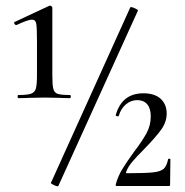

<svg xmlns="http://www.w3.org/2000/svg" viewBox="-20 -654 650 675"><path d="M44 -320Q76 -320 89 -324.5Q102 -329 106 -342.5Q110 -356 110 -389V-508Q110 -556 107.5 -570.5Q105 -585 92 -585Q79 -585 38 -566H37Q33 -566 30.5 -571Q28 -576 32 -577L154 -634H156Q159 -634 161.5 -631.5Q164 -629 164 -627V-389Q164 -355 167.5 -341.5Q171 -328 183 -324Q195 -320 226 -320Q229 -320 229 -314.5Q229 -309 226 -309Q203 -309 190 -310L138 -311L83 -310Q69 -309 44 -309Q42 -309 42 -314.5Q42 -320 44 -320ZM183 1Q178 1 168 -4Q158 -9 159 -11L438 -628Q438 -629 441 -629Q446 -629 456 -624Q466 -619 465 -617L185 0Q185 1 183 1ZM451 -120Q480 -158 495 -185.5Q510 -213 510 -245Q510 -273 497.5 -287.5Q485 -302 463 -302Q440 -302 422.5 -287Q405 -272 398 -248Q398 -245 394 -245Q391 -245 388.5 -246.5Q386 -248 387 -250Q409 -326 484 -326Q524 -326 545 -306.5Q566 -287 566 -255Q566 -225 546.5 -198Q527 -171 487 -130Q459 -102 444 -84Q429 -66 423 -48Q422 -45 425 -45Q491 -45 518 -48Q545 -51 555.5 -60.5Q566 -70 571 -94Q571 -96 575 -96Q579 -96 579 -94L578 -5Q578 0 574 0H390Q386 0 387 -6Q395 -35 410 -59.5Q425 -84 451 -120Z"/></svg>

Font: Cormorant Garamond Medium
Style: Regular
Weight: 500
Designer: Christian Thalmann (Catharsis Fonts)
Foundry: Catharsis Fonts
Version: Version 4.000